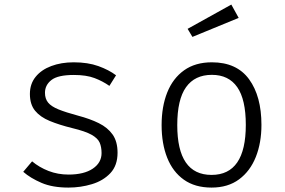

<svg xmlns="http://www.w3.org/2000/svg" viewBox="-20 -826 1271 856"><path d="M285.6 -47.7Q354.4 -47.7 393.6 -74.1Q432.8 -100.5 432.8 -143.6Q432.8 -170.3 424.4 -190Q415.9 -209.7 387.9 -225.4Q360 -241 302.1 -254.9Q244.1 -269.2 201.8 -286.7Q159.5 -304.1 136.4 -332.3Q113.3 -360.5 113.3 -407.2Q113.3 -451.8 138.7 -483.3Q164.1 -514.9 208.5 -531.5Q252.8 -548.2 308.7 -548.2Q371.8 -548.2 418.7 -531.3Q465.6 -514.4 497.4 -490.3L467.7 -443.1Q437.9 -464.1 401.5 -477.9Q365.1 -491.8 309.2 -491.8Q237.9 -491.8 209.2 -469.2Q180.5 -446.7 180.5 -412.3Q180.5 -385.6 194.6 -368.5Q208.7 -351.3 241 -338.2Q273.3 -325.1 328.2 -310.3Q381 -296.4 420.5 -276.9Q460 -257.4 482.1 -226.2Q504.1 -194.9 504.1 -145.1Q504.1 -88.2 472.1 -54.1Q440 -20 389.7 -4.9Q339.5 10.3 285.1 10.3Q213.8 10.3 164.9 -10.8Q115.9 -31.8 83.6 -60L123.1 -106.7Q154.9 -80 196.4 -63.8Q237.9 -47.7 285.6 -47.7Z M924.6 -548.2Q1035.4 -548.2 1090.5 -472.6Q1145.6 -396.9 1145.6 -269.2Q1145.6 -189.2 1120.5 -126.2Q1095.4 -63.1 1045.9 -26.4Q996.4 10.3 923.1 10.3Q849.2 10.3 799.7 -24.9Q750.3 -60 725.4 -122.8Q700.5 -185.6 700.5 -268.2Q700.5 -350.8 725.6 -413.8Q750.8 -476.9 800.8 -512.6Q850.8 -548.2 924.6 -548.2ZM924.6 -492.3Q848.7 -492.3 809.5 -437.4Q770.3 -382.6 770.3 -268.2Q770.3 -46.2 923.1 -46.2Q1075.9 -46.2 1075.9 -269.2Q1075.9 -382.6 1037.7 -437.4Q999.5 -492.3 924.6 -492.3ZM1011.3 -805.6 1044.1 -746.2 837.9 -661.5 816.4 -697.4Z"/></svg>

Font: Fira Code Light
Style: Regular
Weight: 300
Monospace: yes
Designer: Carrois Corporate, Edenspiekermann AG, Nikita Prokopov
Foundry: Carrois Corporate, Edenspiekermann AG, Nikita Prokopov
Version: Version 6.000; ttfautohint (v1.8.2) -l 8 -r 50 -G 200 -x 14 